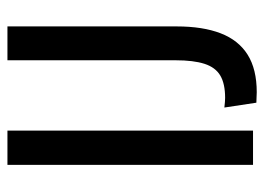

<svg xmlns="http://www.w3.org/2000/svg" viewBox="-117 -583 710 516"><g transform="rotate(-90 238.0 -325.0)"><path d="M53 0V-660H145V0ZM220 9 207 -77Q215 -76 222 -75.5Q229 -75 233 -75Q271 -75 293 -88Q315 -101 324.5 -130.5Q334 -160 334 -208V-660H425V-205Q425 -135 406.5 -87Q388 -39 349 -14.5Q310 10 248 10Q241 10 235 9.5Q229 9 220 9Z"/></g></svg>

Font: Bricolage Grotesque 72pt SemiCondensed
Style: Regular
Weight: 400
Width: 4
Designer: Mathieu Triay
Foundry: Atelier Triay
Version: Version 1.001;gftools[0.9.33.dev8+g029e19f]